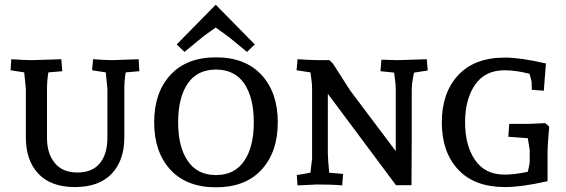

<svg xmlns="http://www.w3.org/2000/svg" viewBox="-20 -785 2407 817"><path d="M437 -408 430 -477 372 -486 376 -533Q435 -529 457 -529L570 -533L573 -482L515 -477Q509 -444 509 -402V-200Q509 -102 455 -45.5Q401 11 299 11Q197 11 143.5 -45.5Q90 -102 90 -200V-408L83 -477L25 -486L28 -533Q92 -529 115 -529L241 -533L245 -482L186 -477Q180 -447 180 -402V-198Q180 -132 213 -91.5Q246 -51 309.5 -51Q373 -51 405 -90.5Q437 -130 437 -198Z M899 -541Q1024 -541 1093 -466Q1162 -391 1162 -264.5Q1162 -138 1093 -63Q1024 12 899 12Q774 12 705 -63Q636 -138 636 -264.5Q636 -391 705 -466Q774 -541 899 -541ZM899 -489Q819 -489 778.5 -429Q738 -369 738 -264.5Q738 -160 779 -100Q820 -40 899 -40Q978 -40 1019 -100Q1060 -160 1060 -264.5Q1060 -369 1019.5 -429Q979 -489 899 -489ZM898 -765 1064 -596 1031 -564 957 -625 898 -668Q888 -661 873.5 -650.5Q859 -640 850.5 -634Q842 -628 839 -625L765 -564L732 -596Z M1301 -50 1308 -110V-410Q1308 -428 1304.5 -451.5Q1301 -475 1301 -477L1242 -486L1246 -533Q1310 -529 1333 -529H1382L1397 -514Q1459 -416 1470 -400L1664 -142V-405Q1664 -431 1657 -476L1599 -482L1603 -531L1672 -529L1796 -533L1800 -485L1742 -476Q1732 -433 1732 -400V-193L1731 3H1665L1375 -386V-133Q1375 -110 1381 -50L1440 -45L1436 4Q1399 0 1329 0L1246 4L1243 -40Z M2129 -540Q2193 -540 2303 -515L2294 -399L2243 -403L2242 -437Q2242 -442 2233 -471Q2176 -486 2127 -486Q2044 -486 2001.5 -424.5Q1959 -363 1959 -264.5Q1959 -166 2001.5 -104Q2044 -42 2127 -42Q2169 -42 2226 -54Q2234 -88 2234 -96V-147L2226 -197L2143 -203L2147 -258H2234L2300 -261L2317 -246Q2310 -171 2310 -133V-14Q2200 11 2129 11Q1999 11 1929.5 -63.5Q1860 -138 1860 -264Q1860 -390 1929.5 -465Q1999 -540 2129 -540Z"/></svg>

Font: Andada SC
Style: Regular
Weight: 400
Designer: Carolina Giovagnoli
Foundry: Carolina Giovagnoli
Version: Version 1.003